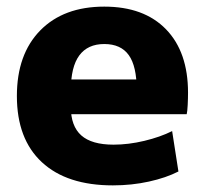

<svg xmlns="http://www.w3.org/2000/svg" viewBox="-20 -550 617 580"><path d="M321 10Q182 10 106.5 -60Q31 -130 31 -260Q31 -386 101.5 -458Q172 -530 295 -530Q415 -530 481.5 -461.5Q548 -393 548 -270Q548 -253 547 -233Q546 -213 544 -205H124V-310H414L393 -278Q393 -350 369 -383.5Q345 -417 295 -417Q245 -417 219.5 -382.5Q194 -348 194 -277V-227Q194 -169 225.5 -141Q257 -113 323 -113Q368 -113 416 -124.5Q464 -136 500 -154L519 -32Q482 -13 430 -1.5Q378 10 321 10Z"/></svg>

Font: M PLUS 2 ExtraBold
Style: Regular
Weight: 800
Version: Version 1.001